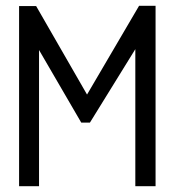

<svg xmlns="http://www.w3.org/2000/svg" viewBox="-20 -644 603 664"><path d="M46 0V-623H105L281 -317L461 -624H518V0H448V-474L291 -220H261L115 -471V0Z"/></svg>

Font: Inconsolata SemiExpanded
Style: Regular
Weight: 400
Width: 6
Monospace: yes
Designer: Raph Levien, Cyreal, Brenton Simpson
Foundry: Raph Levien, Cyreal, Google
Version: Version 3.100; ttfautohint (v1.8.4.7-5d5b)